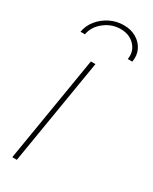

<svg xmlns="http://www.w3.org/2000/svg" viewBox="-191 -774 653 821"><g transform="rotate(30 135.5 -364.0)"><path d="M29.3 0 115.7 -522.5H138.2L51.8 0ZM161.1 -727.5Q196.8 -727.5 223.1 -711.9Q249.5 -696.3 262.5 -669.9Q275.4 -643.6 269.5 -610.4H247.1Q253.9 -650.4 227.5 -678.5Q201.2 -706.5 157.7 -706.5Q113.8 -706.5 78.1 -678.5Q42.5 -650.4 35.6 -610.4H13.7Q19.5 -643.6 41 -669.9Q62.5 -696.3 94 -711.9Q125.5 -727.5 161.1 -727.5Z"/></g></svg>

Font: Inter 28pt Thin
Style: Italic
Weight: 250
Italic angle: -9.3988°
Designer: Rasmus Andersson
Foundry: rsms
Version: Version 4.001;git-66647c0bb